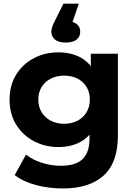

<svg xmlns="http://www.w3.org/2000/svg" viewBox="-20 -833 740 1054"><path d="M325 201.6Q248.8 201.6 178.4 183.1Q108 164.6 60.6 128.2L122.8 15.8Q157.2 43.8 209.4 60.4Q261.6 77 313.4 77Q396.1 77 433.7 40Q471.2 2.9 471.2 -70.2V-150.5L481.2 -286.2L478.6 -422.4V-537.9H627.2V-89.7Q627.2 59.7 548.9 130.6Q470.5 201.6 325 201.6ZM300.9 -25.8Q226.5 -25.8 165.6 -58.3Q104.7 -90.8 68.6 -149.2Q32.5 -207.6 32.5 -286.2Q32.5 -364.7 68.6 -423.1Q104.7 -481.5 165.6 -513.5Q226.5 -545.5 300.9 -545.5Q369.5 -545.5 421 -518.1Q472.5 -490.7 501.8 -433.1Q531 -375.6 531 -286.2Q531 -196.8 501.8 -139.2Q472.5 -81.6 421 -53.7Q369.5 -25.8 300.9 -25.8ZM331.9 -153.5Q373.4 -153.5 405.3 -170.2Q437.1 -187 455.2 -216.9Q473.2 -246.9 473.2 -286.2Q473.2 -325.8 455.2 -355.6Q437.1 -385.3 405.3 -401.6Q373.4 -417.8 331.9 -417.8Q291.5 -417.8 259.1 -401.6Q226.7 -385.3 208.5 -355.6Q190.3 -325.8 190.3 -286.2Q190.3 -246.9 208.5 -216.9Q226.7 -187 259.1 -170.2Q291.5 -153.5 331.9 -153.5ZM341.1 -599.4Q301.6 -599.4 281.7 -616Q261.9 -632.6 261.9 -658.7Q261.9 -670.9 266.7 -685.7Q271.5 -700.5 283.4 -723L328.4 -812.9H412.6L361.5 -663.6L341.1 -717.2Q379.6 -717.2 400 -701.9Q420.4 -686.5 420.4 -658.7Q420.4 -632 400.5 -615.7Q380.6 -599.4 341.1 -599.4Z"/></svg>

Font: Montserrat Thin
Style: Regular
Weight: 100
Designer: Julieta Ulanovsky
Foundry: Julieta Ulanovsky
Version: Version 9.000